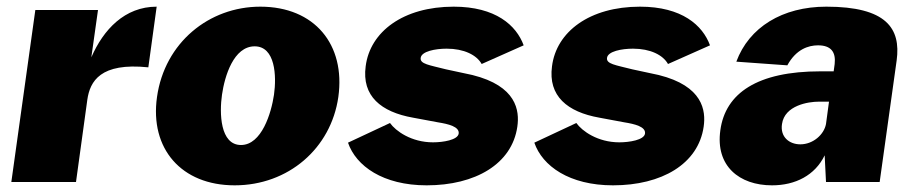

<svg xmlns="http://www.w3.org/2000/svg" viewBox="-20 -546 2741 576"><path d="M14 0H208L242 -247C250 -302 281 -359 425 -344L450 -526C354 -526 290 -457 254 -374L274 -516H86Z M684 10C845 10 973 -101 995 -255C1017 -412 924 -526 761 -526C607 -526 474 -418 451 -255C429 -100 524 10 684 10ZM703 -111C640 -111 638 -207 646 -262C654 -318 681 -407 744 -407C806 -407 810 -318 802 -262C794 -207 765 -111 703 -111Z M1260 10C1406 10 1516 -54 1532 -166C1539 -214 1530 -288 1397 -321L1318 -338C1267 -351 1240 -354 1242 -372C1244 -392 1286 -400 1320 -400C1372 -400 1410 -381 1425 -354L1551 -410C1529 -470 1467 -526 1341 -526C1190 -526 1090 -451 1077 -347C1065 -258 1123 -210 1219 -193L1294 -179C1325 -174 1359 -166 1356 -145C1353 -126 1309 -119 1279 -119C1214 -119 1167 -153 1150 -177L1024 -118C1048 -48 1129 10 1260 10Z M1819 10C1965 10 2075 -54 2091 -166C2098 -214 2089 -288 1956 -321L1877 -338C1826 -351 1799 -354 1801 -372C1803 -392 1845 -400 1879 -400C1931 -400 1969 -381 1984 -354L2110 -410C2088 -470 2026 -526 1900 -526C1749 -526 1649 -451 1636 -347C1624 -258 1682 -210 1778 -193L1853 -179C1884 -174 1918 -166 1915 -145C1912 -126 1868 -119 1838 -119C1773 -119 1726 -153 1709 -177L1583 -118C1607 -48 1688 10 1819 10Z M2296 10C2366 10 2425 -20 2454 -80L2458 0H2619L2670 -365C2683 -461 2639 -526 2459 -526C2327 -526 2227 -464 2189 -361L2342 -350C2368 -398 2405 -410 2434 -410C2473 -410 2488 -390 2484 -354L2481 -332H2441C2253 -332 2156 -267 2141 -155C2126 -48 2198 10 2296 10ZM2381 -113C2348 -113 2320 -135 2326 -174C2334 -230 2405 -241 2436 -241H2467L2458 -174C2452 -142 2419 -113 2381 -113Z"/></svg>

Font: United Sans Black
Style: Italic
Weight: 900
Italic angle: -8°
Designer: Pablo Impallari, Rodrigo Fuenzalida (Modified by Dan O. Williams)
Version: Version 1.000;PS 001.000;hotconv 1.0.88;makeotf.lib2.5.64775